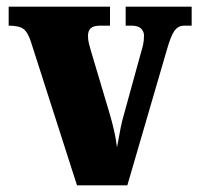

<svg xmlns="http://www.w3.org/2000/svg" viewBox="-20 -556 595 576"><path d="M72 -433Q63 -460 50 -469.5Q37 -479 6 -479V-536H310V-479H280Q260 -479 252 -471Q244 -463 244 -449Q244 -437 246.5 -426.5Q249 -416 252 -406L308 -218Q317 -188 322.5 -163Q328 -138 331 -114Q335 -133 338.5 -154Q342 -175 347 -195L402 -395Q407 -411 409.5 -423Q412 -435 412 -450Q412 -461 403.5 -470Q395 -479 375 -479H357V-536H555V-479H532Q515 -479 504 -464.5Q493 -450 481 -408L362 0H211Z"/></svg>

Font: Noto Serif Lao Condensed Black
Style: Regular
Weight: 900
Width: 3
Designer: Monotype Design Team
Foundry: Monotype Imaging Inc.
Version: Version 2.003; ttfautohint (v1.8.4.7-5d5b)